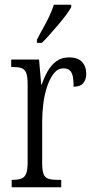

<svg xmlns="http://www.w3.org/2000/svg" viewBox="-20 -786 393 806"><path d="M29 0V-31H31Q55 -31 69 -36Q83 -41 89.5 -56.5Q96 -72 96 -105V-433Q96 -466 89.5 -481Q83 -496 69 -500.5Q55 -505 30 -505H27V-536H144L153 -431H155Q165 -460 179.5 -486Q194 -512 216 -528.5Q238 -545 270 -545Q307 -545 324.5 -526Q342 -507 342 -476Q342 -452 329.5 -437Q317 -422 289 -422Q289 -446 286 -463Q283 -480 274 -489.5Q265 -499 246 -499Q223 -499 206.5 -478.5Q190 -458 178.5 -424.5Q167 -391 162 -352Q157 -313 157 -275V-103Q157 -70 163 -55Q169 -40 183.5 -35.5Q198 -31 221 -31H237V0ZM135 -619Q149 -647 163 -671.5Q177 -696 188 -720Q199 -744 206 -766H279V-756Q272 -743 258 -724Q244 -705 226.5 -684.5Q209 -664 191 -643.5Q173 -623 156 -606H135Z"/></svg>

Font: Noto Serif Khmer ExtraCondensed Light
Style: Regular
Weight: 300
Width: 2
Designer: Danh Hong and the Monotype Design Team
Foundry: Monotype Imaging Inc.
Version: Version 2.004